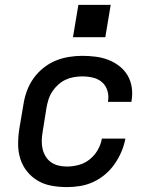

<svg xmlns="http://www.w3.org/2000/svg" viewBox="-20 -756 640 784"><path d="M253 8Q222 8 191 2.5Q160 -3 134.5 -18Q109 -33 90.5 -56Q72 -79 63 -107.5Q54 -136 54 -167.5Q54 -199 59 -231L76 -331Q80 -358 90 -385Q100 -412 116.5 -435.5Q133 -459 156.5 -478Q180 -497 206.5 -508Q233 -519 261 -523.5Q289 -528 316 -528Q343 -528 370.5 -524.5Q398 -521 422.5 -511.5Q447 -502 467.5 -486Q488 -470 501 -448Q514 -426 518 -399Q522 -372 517 -344Q517 -343 517 -342Q517 -341 517 -340H421Q421 -341 421 -341.5Q421 -342 421 -342Q425 -365 418.5 -386Q412 -407 396.5 -420.5Q381 -434 359.5 -439Q338 -444 316 -444Q299 -444 281.5 -441Q264 -438 248 -430.5Q232 -423 218 -410.5Q204 -398 194 -383Q184 -368 178.5 -351Q173 -334 170 -317L154 -217Q151 -200 150.5 -182Q150 -164 154 -147.5Q158 -131 166.5 -117Q175 -103 188.5 -93.5Q202 -84 218.5 -80Q235 -76 253 -76Q277 -76 301.5 -82.5Q326 -89 346 -105Q366 -121 379 -143.5Q392 -166 396 -190H492Q487 -163 476 -137Q465 -111 448.5 -87Q432 -63 409.5 -44Q387 -25 361 -13Q335 -1 307.5 3.5Q280 8 253 8ZM278 -604 300 -736H432L410 -604Z"/></svg>

Font: Iosevka SS04 Md Ex Obl
Style: Regular
Weight: 500
Width: 7
Italic angle: -9°
Monospace: yes
Designer: Belleve Invis
Foundry: Belleve Invis
Version: Version 19.0.0; ttfautohint (v1.8.4)